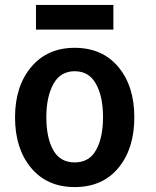

<svg xmlns="http://www.w3.org/2000/svg" viewBox="-20 -741 632 779"><path d="M283 18Q171 18 106 -60Q41 -138 41 -265Q41 -391 106.5 -469Q172 -547 283 -547Q395 -547 460 -469.5Q525 -392 525 -265Q525 -138 460.5 -60Q396 18 283 18ZM168 -266Q168 -182 196 -132Q224 -82 283 -82Q342 -82 370 -132.5Q398 -183 398 -266Q398 -349 369.5 -400.5Q341 -452 283 -452Q225 -452 196.5 -400Q168 -348 168 -266ZM440 -621H126V-721H440Z"/></svg>

Font: Repo
Style: DemiBold
Weight: 600
Designer: Stefan Peev
Foundry: Context Ltd
Version: Version 001.000